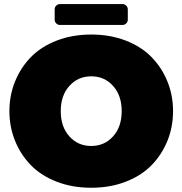

<svg xmlns="http://www.w3.org/2000/svg" viewBox="-20 -882 873 919"><path d="M241.7 -787.5V-837.5Q241.7 -847.5 249.2 -855Q256.7 -862.5 266.7 -862.5H566.7Q576.7 -862.5 584.2 -855Q591.7 -847.5 591.7 -837.5V-787.5Q591.7 -777.5 584.2 -770Q576.7 -762.5 566.7 -762.5H266.7Q256.7 -762.5 249.2 -770Q241.7 -777.5 241.7 -787.5ZM51.7 -208.8Q25 -275 25 -350Q25 -425 51.7 -491.2Q78.3 -557.5 127.1 -607.9Q175.8 -658.3 250.8 -687.5Q325.8 -716.7 416.7 -716.7Q507.5 -716.7 582.5 -687.5Q657.5 -658.3 706.2 -607.9Q755 -557.5 781.7 -491.2Q808.3 -425 808.3 -350Q808.3 -275 781.7 -208.8Q755 -142.5 706.2 -92.1Q657.5 -41.7 582.5 -12.5Q507.5 16.7 416.7 16.7Q325.8 16.7 250.8 -12.5Q175.8 -41.7 127.1 -92.1Q78.3 -142.5 51.7 -208.8ZM312.1 -470.8Q270.8 -425 270.8 -350Q270.8 -275 312.1 -229.2Q353.3 -183.3 416.7 -183.3Q480 -183.3 521.2 -229.2Q562.5 -275 562.5 -350Q562.5 -425 521.2 -470.8Q480 -516.7 416.7 -516.7Q353.3 -516.7 312.1 -470.8Z"/></svg>

Font: BoonTook Mon
Style: Regular
Weight: 400
Designer: Sungsit Sawaiwan
Foundry: FontUni
Version: Version 3.0